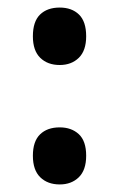

<svg xmlns="http://www.w3.org/2000/svg" viewBox="-20 -569 316 508"><path d="M67 -473Q67 -512 86 -530.5Q105 -549 138 -549Q170 -549 189 -530.5Q208 -512 208 -473Q208 -435 188.5 -416Q169 -397 138 -397Q106 -397 86.5 -416Q67 -435 67 -473ZM67 -157Q67 -195 86 -213.5Q105 -232 138 -232Q169 -232 188.5 -214Q208 -196 208 -157Q208 -119 188.5 -100Q169 -81 138 -81Q106 -81 86.5 -100Q67 -119 67 -157Z"/></svg>

Font: Noto Sans Kannada UI Condensed SemiBold
Style: Regular
Weight: 600
Width: 3
Designer: Jelle Bosma - Monotype Design Team
Foundry: Monotype Imaging Inc.
Version: Version 2.005; ttfautohint (v1.8.4.7-5d5b)